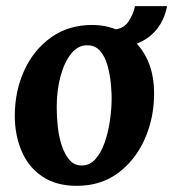

<svg xmlns="http://www.w3.org/2000/svg" viewBox="-20 -592 562 623"><path d="M279 -511Q335 -511 380.5 -485Q426 -459 453 -409Q480 -359 480 -288Q480 -209 449.5 -140.5Q419 -72 363 -30.5Q307 11 229 11Q162 11 117 -19.5Q72 -50 50 -102Q28 -154 28 -216Q28 -296 58.5 -363Q89 -430 145.5 -470.5Q202 -511 279 -511ZM264 -445Q234 -446 211.5 -418.5Q189 -391 176.5 -345Q164 -299 164 -244Q164 -214 167.5 -181Q171 -148 180.5 -119.5Q190 -91 205.5 -73Q221 -55 245 -55Q271 -55 289 -75Q307 -95 318.5 -126.5Q330 -158 335.5 -193Q341 -228 342 -259Q343 -286 340 -318Q337 -350 329 -379Q321 -408 305 -426.5Q289 -445 264 -445ZM331 -435 343 -496Q379 -496 396 -521Q413 -546 418 -572H522Q514 -529 489.5 -498Q465 -467 425.5 -451Q386 -435 331 -435Z"/></svg>

Font: Lora Italic
Style: Italic
Weight: 400
Italic angle: -3°
Designer: Olga Karpushina, Alexei Vanyashin (Cyrillic)
Foundry: Cyreal
Version: Version 2.210; ttfautohint (v1.8.1.43-b0c9)